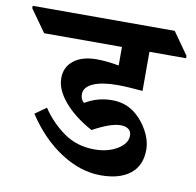

<svg xmlns="http://www.w3.org/2000/svg" viewBox="-142 -697 792 776"><g transform="rotate(10 254.5 -308.5)"><path d="M188.5 -305.2Q188.5 -283.7 203.1 -271.5Q253.9 -302.2 313.5 -302.2Q361.8 -302.2 397.9 -278.1Q434.1 -253.9 459 -211.4Q483.9 -168.9 483.9 -128.4Q483.9 -64 440.9 -29.5Q397.9 4.9 319.8 4.9Q236.8 4.9 155.5 -47.9Q74.2 -100.6 13.2 -193.8L59.1 -226.6Q96.7 -170.4 150.6 -132.1Q204.6 -93.8 276.9 -93.8Q331.5 -93.8 370.4 -117.2Q409.2 -140.6 409.2 -173.3Q409.2 -191.4 397 -200Q384.8 -208.5 365.2 -208.5Q324.2 -208.5 252 -168.9Q179.7 -208 137.5 -257.6Q95.2 -307.1 95.2 -354.5Q95.2 -400.4 129.6 -427.2Q164.1 -454.1 223.6 -454.1Q264.6 -454.1 314.9 -444.8V-521H-4.4L-69.3 -612.3V-622.1H513.7L578.1 -530.8V-521H427.7V-360.4Q366.2 -366.2 322.3 -366.2Q260.3 -366.2 224.4 -350.1Q188.5 -334 188.5 -305.2Z"/></g></svg>

Font: Noto Serif Devanagari
Style: Bold
Weight: 700
Designer: Monotype Design Team
Foundry: Monotype Imaging Inc.
Version: Version 1.01